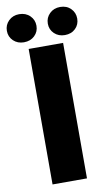

<svg xmlns="http://www.w3.org/2000/svg" viewBox="-142 -967 578 1016"><g transform="rotate(-10 147.0 -459.0)"><path d="M55 -728H240V0H55ZM37 -767Q3 -767 -19.5 -788.5Q-42 -810 -42 -842Q-42 -874 -19.5 -896Q3 -918 37 -918Q72 -918 94.5 -896Q117 -874 117 -842Q117 -810 94.5 -788.5Q72 -767 37 -767ZM257 -767Q223 -767 200.5 -788.5Q178 -810 178 -842Q178 -874 200.5 -896Q223 -918 257 -918Q292 -918 314 -896Q336 -874 336 -842Q336 -810 314 -788.5Q292 -767 257 -767Z"/></g></svg>

Font: Murecho ExtraBold
Style: Regular
Weight: 800
Designer: Neil Summerour
Foundry: Positype
Version: Version 1.010; ttfautohint (v1.8.3)